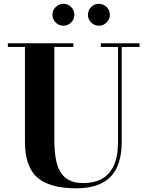

<svg xmlns="http://www.w3.org/2000/svg" viewBox="-20 -978 780 1012"><path d="M715.5 -750V-730.5H621.5V-230Q621.5 -106.5 562.5 -46Q503.5 14.5 381.5 14.5Q240.5 14.5 176 -43Q111.5 -100.5 111.5 -230V-730.5H21.5V-750H366.5V-730.5H266.5V-240Q266.5 -190.5 272.8 -149Q279 -107.5 295.2 -77Q311.5 -46.5 341.8 -29.8Q372 -13 420 -13Q474.5 -13 515.2 -34.5Q556 -56 579 -103.8Q602 -151.5 602 -230V-730.5H511.5V-750ZM501 -842.5Q477.5 -842.5 460.5 -859.5Q443.5 -876.5 443.5 -900Q443.5 -924 460.5 -941Q477.5 -958 501 -958Q525 -958 542 -941Q559 -924 559 -900Q559 -876.5 542 -859.5Q525 -842.5 501 -842.5ZM314 -842.5Q290.5 -842.5 273.5 -859.5Q256.5 -876.5 256.5 -900Q256.5 -924 273.5 -941Q290.5 -958 314 -958Q338 -958 355 -941Q372 -924 372 -900Q372 -876.5 355 -859.5Q338 -842.5 314 -842.5Z"/></svg>

Font: Bodoni Moda 11pt
Style: Bold
Weight: 700
Designer: Owen Earl
Foundry: indestructible type
Version: Version 2.004